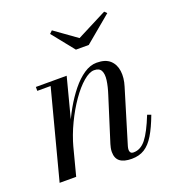

<svg xmlns="http://www.w3.org/2000/svg" viewBox="-127 -786 825 899"><g transform="rotate(-20 285.5 -337.0)"><path d="M378 10Q339 10 319.5 -5Q300 -20 300 -52Q300 -62 302.2 -72.5Q304.5 -83 306.5 -89.5L375.5 -308Q388 -346.5 392 -376.5Q396 -406.5 387.2 -423.5Q378.5 -440.5 352.5 -440.5Q329 -440.5 298.5 -414.5Q268 -388.5 237 -344.2Q206 -300 179.8 -245.2Q153.5 -190.5 138 -133H124Q135 -174.5 153.8 -220.8Q172.5 -267 197.5 -311Q222.5 -355 251.5 -391Q280.5 -427 312 -448.2Q343.5 -469.5 375.5 -469.5Q419 -469.5 441.8 -448.8Q464.5 -428 469 -393.8Q473.5 -359.5 461 -319.5L380 -52.5Q378.5 -48 377.8 -43.2Q377 -38.5 377 -34.5Q377 -26.5 381.2 -21Q385.5 -15.5 396 -15.5Q431 -15.5 457.8 -49.2Q484.5 -83 515 -159.5L533.5 -153Q512 -95.5 490.2 -59.5Q468.5 -23.5 441.8 -6.8Q415 10 378 10ZM21 0 136.5 -440.5H70V-460H223.5L103.5 0ZM306 -560 217.5 -670.5 231 -683.5 340.5 -605 491 -682 502.5 -670.5 370 -560Z"/></g></svg>

Font: Bodoni Moda
Style: Italic
Weight: 400
Italic angle: -13°
Designer: Owen Earl
Foundry: indestructible type
Version: Version 2.005